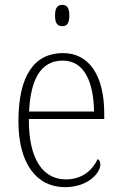

<svg xmlns="http://www.w3.org/2000/svg" viewBox="-20 -762 499 792"><path d="M237 -654C254 -654 266 -663 266 -698C266 -732 254 -742 237 -742C219 -742 207 -732 207 -698C207 -663 219 -654 237 -654ZM248 10C344 10 394 -49 394 -84C394 -96 389 -102 383 -106C362 -61 320 -22 252 -22C158 -22 98 -104 99 -271H410V-294C410 -451 347 -543 240 -543C122 -543 56 -451 56 -262C56 -88 130 10 248 10ZM368 -302H100C106 -431 146 -512 239 -512C326 -512 366 -427 368 -302Z"/></svg>

Font: Noto Serif Ethiopic SemiCondensed ExtraLight
Style: Regular
Weight: 200
Width: 4
Designer: Monotype Design Team
Foundry: Monotype Imaging Inc.
Version: Version 2.102